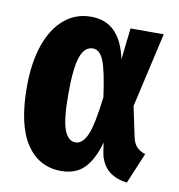

<svg xmlns="http://www.w3.org/2000/svg" viewBox="-68 -611 641 689"><g transform="rotate(10 252.0 -266.0)"><path d="M343 -416 356 -531H477L415 -259L438 -150Q443 -126 455 -114Q467 -102 486 -96L439 16Q351 5 337 -77L332 -111Q314 -47 283 -15.5Q252 16 199 16Q118 16 72 -53Q26 -122 26 -261Q26 -349 48.5 -413.5Q71 -478 112.5 -513Q154 -548 210 -548Q316 -548 343 -416ZM177 -261Q177 -168 191 -131Q205 -94 232 -94Q258 -94 274.5 -132Q291 -170 303 -271Q290 -366 275.5 -401.5Q261 -437 236 -437Q206 -437 191.5 -397Q177 -357 177 -261Z"/></g></svg>

Font: Fira Sans Extra Condensed
Style: Bold
Weight: 700
Width: 1
Designer: Carrois Corporate & Edenspiekermann AG
Foundry: Carrois Corporate GbR & Edenspiekermann AG
Version: Version 4.203